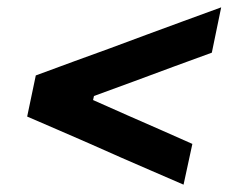

<svg xmlns="http://www.w3.org/2000/svg" viewBox="-20 -563 622 523"><path d="M480 -60Q435 -79.5 391.8 -98.2Q348.5 -117 310.5 -133.5L222.5 -172.5Q185 -189 142 -207.5Q99 -226 54 -245.5L77.5 -357.5Q131 -377 182 -396Q233 -414.5 277 -430.5L382 -469.5Q427 -486 478.5 -505Q529.5 -523.5 582.5 -543L557 -419.5Q506 -401 453 -381.5Q399.5 -361.5 346.5 -342L236 -301.5L233.5 -290.5L327 -249Q371 -230 416 -210Q461 -190 504 -171Z"/></svg>

Font: Heraclito SemiBold
Style: Italic
Weight: 600
Italic angle: -12°
Designer: Kostas Bartsokas (font) & Cristiano Sobral (main changes)
Foundry: Kostas Bartsokas (font) & Cristiano Sobral (main changes)
Version: Version 1.00;July 8, 2020;FontCreator 13.0.0.2655 64-bit